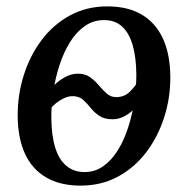

<svg xmlns="http://www.w3.org/2000/svg" viewBox="-20 -571 589 602"><path d="M232.5 11Q168.5 11 124.5 -14.8Q80.5 -40.5 58.2 -89.2Q36 -138 35.5 -206.5Q35 -273.5 54.5 -335.2Q74 -397 110.8 -445.8Q147.5 -494.5 199.8 -522.8Q252 -551 316.5 -551Q381 -551 424.8 -525Q468.5 -499 491 -449.8Q513.5 -400.5 514 -330.5Q514.5 -265 495 -203.8Q475.5 -142.5 438.8 -94Q402 -45.5 349.8 -17.2Q297.5 11 232.5 11ZM245 -31.5Q278 -31.5 304.2 -50.2Q330.5 -69 350 -100.8Q369.5 -132.5 382.2 -172.5Q395 -212.5 401.2 -255.2Q407.5 -298 407.5 -338Q407 -390.5 396.2 -428.5Q385.5 -466.5 363.5 -487.2Q341.5 -508 306 -508Q272.5 -508 245.8 -489.2Q219 -470.5 199.2 -438.5Q179.5 -406.5 166.5 -366.5Q153.5 -326.5 147 -283.5Q140.5 -240.5 141 -200Q141.5 -144.5 153.5 -107Q165.5 -69.5 188.8 -50.5Q212 -31.5 245 -31.5ZM333 -197Q307 -197 291 -208Q275 -219 263.8 -233.2Q252.5 -247.5 240 -258.5Q227.5 -269.5 207.5 -269.5Q194.5 -269.5 181 -263.2Q167.5 -257 156 -247.8Q144.5 -238.5 137 -228L144 -297.5Q158.5 -314.5 180.2 -327.2Q202 -340 224 -340Q247.5 -340 262.5 -329Q277.5 -318 289.8 -303.5Q302 -289 314.5 -277.8Q327 -266.5 344.5 -266.5Q369.5 -266.5 386.5 -283Q403.5 -299.5 413.5 -316.5L405 -234.5Q391 -218 372 -207.5Q353 -197 333 -197Z"/></svg>

Font: Merriweather 60pt
Style: Italic
Weight: 400
Italic angle: -7.8°
Version: Version 2.101